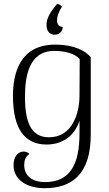

<svg xmlns="http://www.w3.org/2000/svg" viewBox="-20 -751 574 1007"><path d="M280 -731C236 -680 224 -649 224 -620C224 -580 248 -569 268 -569C293 -569 309 -589 309 -609C292 -612 279 -620 279 -645C279 -663 287 -688 305 -716C299 -724 292 -728 280 -731ZM214 236C354 236 456 166 456 -45V-451C409 -505 328 -517 270 -517C80 -517 48 -360 48 -248C48 -69 114 7 224 7C310 7 372 -40 397 -118V-52C397 118 343 204 216 204C156 204 107 177 107 114C107 90 114 70 134 57C127 48 117 44 103 44C75 44 51 71 51 114C51 197 127 236 214 236ZM237 -31C153 -31 111 -93 111 -242C111 -348 130 -484 265 -484C321 -484 373 -470 398 -441L397 -248C396 -155 359 -31 237 -31Z"/></svg>

Font: Arima Koshi Light
Style: Regular
Weight: 300
Designer: Joana Correia and Natanael Gama
Foundry: NDISCOVER
Version: Version 1.019;PS 001.019;hotconv 1.0.88;makeotf.lib2.5.64775